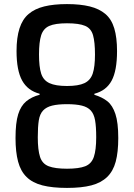

<svg xmlns="http://www.w3.org/2000/svg" viewBox="-20 -837 655 940"><path d="M308 83Q236 83 187.5 70.5Q139 58 110 29.5Q81 1 68.5 -46Q56 -93 56 -161Q56 -236 69 -277.5Q82 -319 108.5 -341Q135 -363 174 -373V-378Q116 -393 88.5 -442.5Q61 -492 61 -587Q61 -653 75.5 -698Q90 -743 120 -768.5Q150 -794 196.5 -805.5Q243 -817 308 -817Q373 -817 419.5 -805.5Q466 -794 496 -768.5Q526 -743 539.5 -698Q553 -653 553 -587Q553 -491 526.5 -442Q500 -393 442 -378V-373Q481 -361 506 -341Q531 -321 545 -279Q559 -237 559 -161Q559 -92 546.5 -45.5Q534 1 504.5 29.5Q475 58 427.5 70.5Q380 83 308 83ZM308 -11Q366 -11 397 -23Q428 -35 439.5 -69Q451 -103 451 -165Q451 -217 445.5 -248Q440 -279 424.5 -296Q409 -313 380.5 -320Q352 -327 308 -327Q264 -327 235.5 -320Q207 -313 191 -296Q175 -279 170 -248Q165 -217 165 -165Q165 -103 176 -69Q187 -35 218.5 -23Q250 -11 308 -11ZM308 -416Q364 -416 393.5 -430Q423 -444 434 -477Q445 -510 445 -570Q445 -631 435.5 -664.5Q426 -698 396.5 -710.5Q367 -723 308 -723Q250 -723 221 -710Q192 -697 181.5 -664Q171 -631 171 -570Q171 -510 181.5 -477Q192 -444 222 -430Q252 -416 308 -416Z"/></svg>

Font: Farlight84_Sys_V01
Style: Regular
Weight: 400
Designer: Ryoko NISHIZUKA  (kana, bopomofo & ideographs); Paul D. Hunt (Latin, Greek & Cyrillic); Sandoll Communications , Soo-you
Foundry: Adobe
Version: Version 2.004;October 29, 2024;FontCreator 14.0.0.2814 64-bi